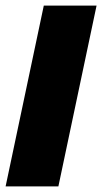

<svg xmlns="http://www.w3.org/2000/svg" viewBox="-31 -664 364 684"><path d="M-11 0 125 -644H313L177 0Z"/></svg>

Font: Kanit
Style: Bold Italic
Weight: 700
Italic angle: -12°
Designer: Katatrad Team
Foundry: CadsonDemak
Version: Version 2.000; ttfautohint (v1.8.3)